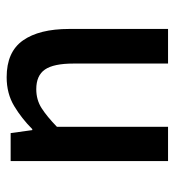

<svg xmlns="http://www.w3.org/2000/svg" viewBox="6 -531 525 577"><g transform="rotate(-90 268.5 -242.5)"><path d="M73 0V-473H157L166 -408H169Q201 -440 238.5 -462.5Q276 -485 325 -485Q401 -485 435.5 -436Q470 -387 470 -297V0H366V-284Q366 -344 348 -370Q330 -396 289 -396Q257 -396 232 -380Q207 -364 176 -334V0Z"/></g></svg>

Font: Narnoor Medium
Style: Regular
Weight: 500
Designer: S. Sridhar Murthy
Foundry: SIL International
Version: Version 3.000